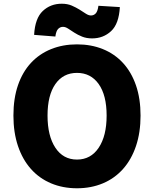

<svg xmlns="http://www.w3.org/2000/svg" viewBox="-20 -996 826 1030"><path d="M393 14Q317 14 254 -12.5Q191 -39 146 -89.5Q101 -140 76.5 -212.5Q52 -285 52 -376Q52 -468 76.5 -539Q101 -610 146 -658.5Q191 -707 254 -732.5Q317 -758 393 -758Q469 -758 532 -732.5Q595 -707 640 -658Q685 -609 709.5 -538Q734 -467 734 -376Q734 -285 709.5 -212.5Q685 -140 640 -89.5Q595 -39 532 -12.5Q469 14 393 14ZM393 -140Q467 -140 509.5 -203.5Q552 -267 552 -376Q552 -485 509.5 -545Q467 -605 393 -605Q319 -605 277 -545Q235 -485 235 -376Q235 -267 277 -203.5Q319 -140 393 -140ZM474 -790Q444 -790 420.5 -799.5Q397 -809 378.5 -821Q360 -833 345.5 -842.5Q331 -852 318 -852Q303 -852 292 -841Q281 -830 277 -800L163 -809Q168 -898 209.5 -937Q251 -976 311 -976Q342 -976 365 -966Q388 -956 406.5 -944.5Q425 -933 440 -923Q455 -913 468 -913Q483 -913 493.5 -924Q504 -935 508 -965L623 -958Q618 -868 576 -829Q534 -790 474 -790Z"/></svg>

Font: Kinto Sans Black
Style: Regular
Weight: 900
Designer: Authors: Ryoko NISHIZUKA  (kana & ideographs); Paul D. Hunt (Latin, Greek & Cyrillic); Wenlong ZHANG  (bopomofo); Sandol
Foundry: Adobe Systems Incorporated, ookami Inc.
Version: Version 0.001